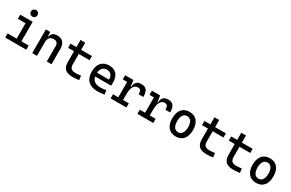

<svg xmlns="http://www.w3.org/2000/svg" viewBox="177 -2186 5506 3637"><g transform="rotate(30 2929.5 -367.0)"><path d="M78.1 0V-90.8H275.4V-426.8H107.4V-517.6H378.9V-90.8H538.1V0ZM323.7 -599.6Q293.9 -599.6 272.7 -620.8Q251.5 -642.1 251.5 -671.9Q251.5 -702.1 272.7 -723.1Q293.9 -744.1 323.7 -744.1Q354 -744.1 375 -723.1Q396 -702.1 396 -671.9Q396 -642.1 375 -620.8Q354 -599.6 323.7 -599.6Z M986.3 0V-336.9Q986.3 -383.8 961.9 -409.2Q937.5 -434.6 893.6 -434.6Q771.5 -434.6 771.5 -291V0H668V-517.6H761.7L770 -423.8H781.2Q790 -527.3 918 -527.3Q1000 -527.3 1044.9 -477.5Q1089.8 -427.7 1089.8 -336.9V0Z M1558.6 9.8Q1440.9 9.8 1388.4 -39.1Q1335.9 -87.9 1335.9 -195.3V-426.8H1206.1V-517.6H1335.9V-673.8H1439.5V-517.6H1674.8V-426.8H1439.5V-200.2Q1439.5 -138.7 1469.5 -110.8Q1499.5 -83 1568.4 -83Q1592.8 -83 1620.1 -85.7Q1647.5 -88.4 1682.6 -92.8L1694.3 -2Q1660.2 3.9 1627.7 6.8Q1595.2 9.8 1558.6 9.8Z M2095.7 9.8Q1963.4 9.8 1891.4 -59.8Q1819.3 -129.4 1819.3 -259.8Q1819.3 -386.7 1880.4 -457Q1941.4 -527.3 2052.7 -527.3Q2157.7 -527.3 2215.1 -463.9Q2272.5 -400.4 2272.5 -279.3Q2272.5 -243.7 2269.5 -212.9H1919.9Q1933.6 -147.9 1981.4 -114.5Q2029.3 -81.1 2107.4 -81.1Q2139.6 -81.1 2170.9 -84.7Q2202.1 -88.4 2234.4 -94.7L2247.1 -3.9Q2201.2 4.9 2163.1 7.3Q2125 9.8 2095.7 9.8ZM1916 -292H2178.7Q2178.7 -361.8 2145.5 -399.2Q2112.3 -436.5 2053.7 -436.5Q1993.7 -436.5 1958 -398.9Q1922.4 -361.3 1916 -292Z M2601.6 -222.7V-90.8H2728.5V0H2382.8V-90.8H2498V-426.8H2402.3V-517.6H2582L2599.6 -384.8H2611.3Q2620.1 -527.3 2753.9 -527.3Q2834 -527.3 2870.1 -481.4Q2906.2 -435.5 2906.2 -333H2803.7Q2803.7 -389.6 2786.9 -414.6Q2770 -439.5 2732.4 -439.5Q2666.5 -439.5 2634 -383.1Q2601.6 -326.7 2601.6 -222.7Z M3187.5 -222.7V-90.8H3314.5V0H2968.8V-90.8H3084V-426.8H2988.3V-517.6H3168L3185.5 -384.8H3197.3Q3206.1 -527.3 3339.8 -527.3Q3419.9 -527.3 3456.1 -481.4Q3492.2 -435.5 3492.2 -333H3389.6Q3389.6 -389.6 3372.8 -414.6Q3356 -439.5 3318.4 -439.5Q3252.4 -439.5 3220 -383.1Q3187.5 -326.7 3187.5 -222.7Z M3808.6 9.8Q3701.2 9.8 3641.6 -60.5Q3582 -130.9 3582 -258.8Q3582 -387.2 3641.6 -457.3Q3701.2 -527.3 3808.6 -527.3Q3916.5 -527.3 3975.8 -457.3Q4035.2 -387.2 4035.2 -258.8Q4035.2 -130.9 3975.8 -60.5Q3916.5 9.8 3808.6 9.8ZM3808.6 -83Q3865.7 -83 3896.7 -128.9Q3927.7 -174.8 3927.7 -258.8Q3927.7 -343.3 3896.7 -388.9Q3865.7 -434.6 3808.6 -434.6Q3751.5 -434.6 3720.5 -388.9Q3689.5 -343.3 3689.5 -258.8Q3689.5 -174.8 3720.5 -128.9Q3751.5 -83 3808.6 -83Z M4488.3 9.8Q4370.6 9.8 4318.1 -39.1Q4265.6 -87.9 4265.6 -195.3V-426.8H4135.7V-517.6H4265.6V-673.8H4369.1V-517.6H4604.5V-426.8H4369.1V-200.2Q4369.1 -138.7 4399.2 -110.8Q4429.2 -83 4498 -83Q4522.5 -83 4549.8 -85.7Q4577.1 -88.4 4612.3 -92.8L4624 -2Q4589.8 3.9 4557.4 6.8Q4524.9 9.8 4488.3 9.8Z M5074.2 9.8Q4956.5 9.8 4904.1 -39.1Q4851.6 -87.9 4851.6 -195.3V-426.8H4721.7V-517.6H4851.6V-673.8H4955.1V-517.6H5190.4V-426.8H4955.1V-200.2Q4955.1 -138.7 4985.1 -110.8Q5015.1 -83 5084 -83Q5108.4 -83 5135.7 -85.7Q5163.1 -88.4 5198.2 -92.8L5210 -2Q5175.8 3.9 5143.3 6.8Q5110.8 9.8 5074.2 9.8Z M5566.4 9.8Q5459 9.8 5399.4 -60.5Q5339.8 -130.9 5339.8 -258.8Q5339.8 -387.2 5399.4 -457.3Q5459 -527.3 5566.4 -527.3Q5674.3 -527.3 5733.6 -457.3Q5793 -387.2 5793 -258.8Q5793 -130.9 5733.6 -60.5Q5674.3 9.8 5566.4 9.8ZM5566.4 -83Q5623.5 -83 5654.5 -128.9Q5685.5 -174.8 5685.5 -258.8Q5685.5 -343.3 5654.5 -388.9Q5623.5 -434.6 5566.4 -434.6Q5509.3 -434.6 5478.3 -388.9Q5447.3 -343.3 5447.3 -258.8Q5447.3 -174.8 5478.3 -128.9Q5509.3 -83 5566.4 -83Z"/></g></svg>

Font: Cascadia Code NF
Style: Regular
Weight: 400
Monospace: yes
Designer: Aaron Bell
Foundry: Saja Typeworks
Version: Version 2404.023; ttfautohint (v1.8.4)